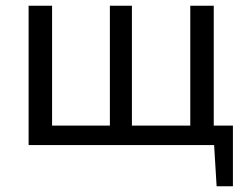

<svg xmlns="http://www.w3.org/2000/svg" viewBox="-20 -507 871 671"><path d="M162 -487V0H80V-487ZM794 -68V0H155V-68ZM441 -487V0H364V-487ZM727 -487V0H645V-487ZM794 -5V144H737L728 -5Z"/></svg>

Font: Exo 2
Style: Regular
Weight: 400
Designer: Natanael Gama
Foundry: Natanael Gama
Version: Version 2.010